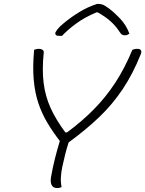

<svg xmlns="http://www.w3.org/2000/svg" viewBox="-20 -954 741 979"><path d="M294 0Q282 5 273 5Q251 5 243.5 -10Q236 -25 240 -50Q248 -97 259.5 -143Q271 -189 285 -235Q249 -282 221.5 -328Q194 -374 176 -427Q158 -480 152 -546.5Q146 -613 154 -700Q159 -702 165 -703.5Q171 -705 180 -705Q188 -705 196 -700.5Q204 -696 203 -686Q194 -598 202.5 -530.5Q211 -463 238 -403.5Q265 -344 313 -279H322Q399 -336 459 -397Q519 -458 567 -531Q615 -604 655 -700Q660 -702 666 -703.5Q672 -705 681 -705Q694 -705 698.5 -697.5Q703 -690 698 -678Q657 -576 605 -498.5Q553 -421 485.5 -356.5Q418 -292 330 -228Q320 -197 312.5 -167.5Q305 -138 298 -105Q292 -77 290.5 -51Q289 -25 294 0ZM475 -934H484Q491 -934 501.5 -931Q512 -928 534 -912Q560 -893 592 -859.5Q624 -826 640 -782Q633 -778 628.5 -776Q624 -774 615 -774Q606 -774 600.5 -778.5Q595 -783 586 -797Q569 -823 542.5 -846.5Q516 -870 478 -891H472Q412 -866 368.5 -834Q325 -802 296 -771H284Q269 -771 265 -775.5Q261 -780 262 -787Q264 -792 273 -804.5Q282 -817 303 -834Q341 -866 384.5 -892.5Q428 -919 475 -934Z"/></svg>

Font: Recursive Sn Csl St Lt
Style: Italic
Weight: 300
Italic angle: -15°
Version: Version 1.079;hotconv 1.0.112;makeotfexe 2.5.65598; ttfautoh